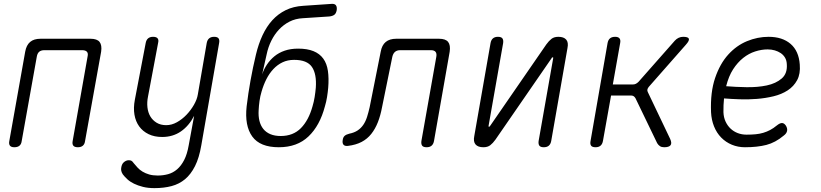

<svg xmlns="http://www.w3.org/2000/svg" viewBox="-20 -750 4240 991"><path d="M54 10Q38 10 31.5 2Q25 -6 28 -22L110 -483Q116 -517 135.5 -533.5Q155 -550 189 -550H447Q481 -550 494 -533.5Q507 -517 502 -483L419 -22Q417 -6 407.5 2Q398 10 382 10Q365 10 358.5 2Q352 -6 355 -22L432 -458Q436 -475 428.5 -483Q421 -491 404 -491H209Q192 -491 182.5 -483Q173 -475 170 -458L92 -22Q90 -6 80.5 2Q71 10 54 10Z M954 0 982 -152Q955 -100 913.5 -71.5Q872 -43 817 -43Q777 -43 747 -57.5Q717 -72 698.5 -97.5Q680 -123 674 -158Q668 -193 676 -235L732 -528Q735 -544 744.5 -552Q754 -560 770 -560Q787 -560 793.5 -552Q800 -544 796 -528L744 -252Q738 -223 741 -196Q744 -169 756 -149Q768 -129 788.5 -116.5Q809 -104 838 -104Q866 -104 893 -119Q920 -134 942.5 -157.5Q965 -181 981 -209Q997 -237 1001 -262L1047 -528Q1050 -544 1059.5 -552Q1069 -560 1085 -560Q1102 -560 1108 -552Q1114 -544 1111 -528L1019 0Q1008 65 986.5 107.5Q965 150 935 175Q905 200 865.5 210.5Q826 221 777 221Q744 221 718 214.5Q692 208 671.5 198Q651 188 637 175Q623 162 614 150Q608 141 606 132Q604 123 606 114Q607 107 610 100Q613 93 618.5 88Q624 83 630.5 80Q637 77 645 77Q653 77 658.5 80Q664 83 670 92Q679 103 690 115Q701 127 716 136Q731 145 750 150.5Q769 156 794 156Q822 156 847.5 149Q873 142 894 124Q915 106 930.5 76Q946 46 954 0Z M1680 -665 1543 -656Q1505 -654 1474.5 -638.5Q1444 -623 1420.5 -598Q1397 -573 1380.5 -540Q1364 -507 1356 -468L1333 -366Q1342 -393 1358 -417Q1374 -441 1396.5 -459.5Q1419 -478 1449.5 -488.5Q1480 -499 1519 -499Q1566 -499 1598 -486Q1630 -473 1648.5 -447.5Q1667 -422 1672.5 -384Q1678 -346 1674 -297Q1672 -274 1668 -249Q1664 -224 1657 -201Q1631 -102 1572.5 -46Q1514 10 1419 10Q1322 10 1282 -45.5Q1242 -101 1253 -201Q1261 -268 1273 -334.5Q1285 -401 1301 -468Q1314 -523 1335 -568Q1356 -613 1385.5 -645.5Q1415 -678 1454.5 -697.5Q1494 -717 1545 -720L1692 -730Q1708 -731 1714 -722.5Q1720 -714 1718 -698Q1715 -681 1706 -674Q1697 -667 1680 -665ZM1429 -48Q1493 -48 1533 -88.5Q1573 -129 1593 -201Q1600 -224 1604 -249Q1608 -274 1610 -297Q1615 -368 1590 -404.5Q1565 -441 1498 -441Q1465 -441 1438.5 -428.5Q1412 -416 1391 -393.5Q1370 -371 1355 -341.5Q1340 -312 1330 -277Q1323 -254 1319.5 -229Q1316 -204 1315 -181Q1313 -151 1319 -126.5Q1325 -102 1339 -84.5Q1353 -67 1375.5 -57.5Q1398 -48 1429 -48Z M1945 -483Q1951 -517 1971 -533.5Q1991 -550 2025 -550H2246Q2280 -550 2293 -533.5Q2306 -517 2301 -483L2220 -22Q2217 -6 2207.5 2Q2198 10 2182 10Q2165 10 2159 2Q2153 -6 2155 -22L2232 -457Q2235 -474 2228 -482.5Q2221 -491 2204 -491H2046Q2029 -491 2019 -482.5Q2009 -474 2005 -457L1952 -197Q1944 -154 1930.5 -119.5Q1917 -85 1896.5 -59Q1876 -33 1846.5 -17.5Q1817 -2 1776 3Q1760 5 1753 -3Q1746 -11 1749 -28Q1751 -42 1759 -49Q1767 -56 1783 -60Q1808 -65 1825.5 -76.5Q1843 -88 1855 -105.5Q1867 -123 1874.5 -146.5Q1882 -170 1888 -197Z M2428 -48 2512 -528Q2515 -544 2524.5 -552Q2534 -560 2550 -560Q2567 -560 2573 -552Q2579 -544 2577 -528L2502 -102Q2501 -99 2501.5 -97.5Q2502 -96 2505 -96Q2507 -96 2508 -98L2511 -102L2800 -521Q2813 -539 2826.5 -549.5Q2840 -560 2862 -560Q2890 -560 2902.5 -545.5Q2915 -531 2909 -502L2825 -22Q2822 -6 2812.5 2Q2803 10 2787 10Q2770 10 2764 2Q2758 -6 2760 -22L2835 -448Q2836 -451 2835.5 -452.5Q2835 -454 2832 -454Q2830 -454 2829 -453L2826 -448L2537 -29Q2524 -11 2510.5 -0.5Q2497 10 2475 10Q2447 10 2434.5 -4.5Q2422 -19 2428 -48Z M3054 10Q3037 10 3031 2Q3025 -6 3028 -22L3116 -528Q3119 -544 3128.5 -552Q3138 -560 3155 -560Q3171 -560 3177.5 -552Q3184 -544 3181 -528L3143 -314H3246Q3255 -314 3262 -317.5Q3269 -321 3276 -328L3463 -540Q3472 -550 3483 -555Q3494 -560 3506 -560Q3532 -560 3535.5 -550Q3539 -540 3520 -519L3329 -302Q3323 -295 3321.5 -288Q3320 -281 3324 -274L3439 -33Q3449 -11 3441 -0.5Q3433 10 3408 10Q3395 10 3386.5 4.5Q3378 -1 3372 -11L3260 -243Q3256 -250 3250.5 -253.5Q3245 -257 3237 -257H3134L3092 -22Q3089 -6 3079.5 2Q3070 10 3054 10Z M4036 -102Q4045 -88 4042.5 -74.5Q4040 -61 4025 -50Q3982 -14 3935.5 -2Q3889 10 3825 10Q3789 10 3757.5 -3Q3726 -16 3702.5 -40Q3679 -64 3665.5 -97.5Q3652 -131 3650 -171Q3646 -274 3671 -347.5Q3696 -421 3738.5 -468Q3781 -515 3835.5 -537.5Q3890 -560 3947 -560Q4018 -560 4060.5 -523.5Q4103 -487 4108 -417Q4112 -369 4094.5 -336.5Q4077 -304 4045.5 -283.5Q4014 -263 3972.5 -253Q3931 -243 3886.5 -239.5Q3842 -236 3798 -237.5Q3754 -239 3717 -242Q3715 -225 3714.5 -207.5Q3714 -190 3714 -171Q3715 -144 3725 -122.5Q3735 -101 3751 -86Q3767 -71 3788 -63Q3809 -55 3833 -55Q3859 -55 3880 -57Q3901 -59 3919.5 -64.5Q3938 -70 3955 -79Q3972 -88 3989 -102Q4005 -115 4016 -115Q4027 -115 4036 -102ZM3728 -305Q3776 -301 3833 -300Q3890 -299 3937.5 -309Q3985 -319 4015 -345Q4045 -371 4041 -420Q4040 -439 4031.5 -453Q4023 -467 4009.5 -476Q3996 -485 3979 -490Q3962 -495 3942 -495Q3911 -495 3878 -484.5Q3845 -474 3816 -451Q3787 -428 3764 -392.5Q3741 -357 3728 -305Z"/></svg>

Font: Maple Mono NL ExtraLight
Style: Italic
Weight: 275
Italic angle: -10°
Monospace: yes
Designer: subframe7536
Version: Version 7.000